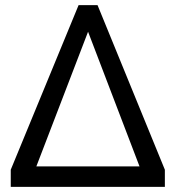

<svg xmlns="http://www.w3.org/2000/svg" viewBox="-20 -730 687 750"><path d="M361 -710 624 -67V0H22V-67L287 -710ZM122 -80H525L324 -606Z"/></svg>

Font: Raleway Medium
Style: Regular
Weight: 500
Designer: Matt McInerney, Pablo Impallari, Rodrigo Fuenzalida
Foundry: Matt McInerney, Pablo Impallari, Rodrigo Fuenzalida
Version: Version 4.026